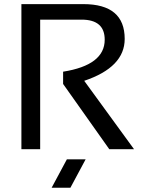

<svg xmlns="http://www.w3.org/2000/svg" viewBox="-20 -718 677 924"><path d="M83 0V-698.2H380.9Q580.1 -698.2 580.1 -530.8Q580.1 -394.5 385.3 -329.1L625 0H505.9L283.7 -314V-373Q483.9 -404.8 483.9 -526.9Q483.9 -623.5 372.6 -623.5H173.3V0ZM392.1 48.8 318.8 185.5H228.5L301.8 48.8Z"/></svg>

Font: Sansation
Style: Regular
Weight: 400
Designer: Bernd Montag
Version: Version 1.301